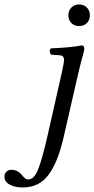

<svg xmlns="http://www.w3.org/2000/svg" viewBox="-98 -638 420 854"><path d="M252 -319.8 184.1 -23.9Q159.2 84.5 117.4 140.1Q75.7 195.8 3.9 195.8Q-31.2 195.8 -54.7 183.3Q-78.1 170.9 -78.1 147.9Q-78.1 133.3 -69.1 125.2Q-60.1 117.2 -48.8 117.2Q-32.2 117.2 -20 124Q-7.8 130.9 -2.2 138.7Q3.4 146.5 11.2 153.3Q19 160.2 27.8 160.2Q53.2 160.2 71 116.7Q88.9 73.2 115.2 -42L178.2 -320.8Q187 -362.3 187 -371.1Q187 -390.6 168.9 -392.1L128.9 -395Q118.2 -411.6 127.9 -422.9Q221.2 -426.8 265.1 -436Q276.9 -436 276.9 -420.9Q276.9 -415 273.9 -404.1Q271 -393.1 264.4 -369.4Q257.8 -345.7 252 -319.8ZM219.5 -535.4Q206.1 -548.8 206.1 -569.8Q206.1 -590.8 219.5 -604.5Q232.9 -618.2 253.9 -618.2Q274.9 -618.2 288.3 -604.5Q301.8 -590.8 301.8 -569.8Q301.8 -548.8 288.3 -535.4Q274.9 -522 253.9 -522Q232.9 -522 219.5 -535.4Z"/></svg>

Font: Common Serif
Style: Italic
Weight: 400
Italic angle: -12°
Designer: Philipp H. Poll, Khaled Hosny
Foundry: Stefan Peev, Context Ltd.
Version: Version 1.026